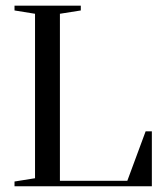

<svg xmlns="http://www.w3.org/2000/svg" viewBox="-20 -652 569 672"><path d="M30.8 -632.1H262.8V-615.4L189.7 -603.8V-19.2H425.6L489.7 -192.3H511.5V0H30.8V-16.7L102.6 -28.2V-603.8L30.8 -615.4Z"/></svg>

Font: Suranna
Style: Regular
Weight: 400
Version: Version 1.0.5; ttfautohint (v1.2.42-39fb)